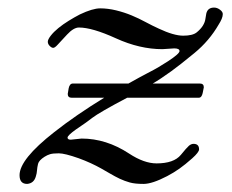

<svg xmlns="http://www.w3.org/2000/svg" viewBox="-20 -459 598 494"><path d="M49.8 14.2Q30.3 14.2 30.3 -8.3Q30.3 -49.3 119.6 -119.1Q174.8 -162.6 248 -207.5H164.6Q154.3 -207.5 154.3 -217.3L156.7 -231.9Q159.2 -244.1 167.5 -244.1H310.5Q341.8 -261.7 359.4 -270.8Q377 -279.8 388.4 -286.6Q399.9 -293.5 412.1 -301.3Q441.9 -320.8 441.9 -327.6Q441.9 -334.5 428.2 -334.5L397.9 -332.5Q339.4 -332.5 278.3 -360.4Q217.3 -388.2 183.1 -388.2Q169.4 -388.2 152.6 -370.1Q135.7 -352.1 128.4 -344Q121.1 -335.9 116.9 -335.9Q112.8 -335.9 107.9 -340.8Q103 -345.7 103 -351.6Q103 -357.4 110.6 -367.2Q118.2 -377 130.1 -386.7Q142.1 -396.5 156.7 -405.5Q171.4 -414.6 185.5 -421.9Q218.3 -437.5 237.8 -437.5Q257.3 -437.5 278.6 -432.4Q299.8 -427.2 318.6 -419.4Q337.4 -411.6 354.5 -402.3Q371.6 -393.1 388.7 -385.3Q427.2 -367.2 451.4 -367.2Q475.6 -367.2 486.1 -375.7Q496.6 -384.3 502 -393.1Q507.3 -401.9 508.3 -409.4Q509.3 -417 510.7 -423.8Q514.2 -439.5 530.8 -439.5Q538.6 -439.5 545.9 -434.1Q553.2 -428.7 553.2 -422.9Q553.2 -417 550.3 -410.2Q547.4 -403.3 543 -396.5Q518.6 -354 480.2 -322.5Q441.9 -291 420.9 -275.9Q392.6 -255.4 373 -244.1H494.1Q504.4 -244.1 504.4 -234.4L501.5 -219.7Q499 -207.5 491.2 -207.5H307.1Q235.8 -169.9 217 -155.5Q198.2 -141.1 190.4 -136.2Q182.6 -131.3 174.8 -125.5Q153.8 -110.4 153.8 -105Q153.8 -99.6 162.1 -99.6L189.9 -102.5Q253.4 -102.5 312 -64Q350.6 -38.6 382.8 -38.6Q427.2 -38.6 445.3 -60.5Q460 -78.6 465.8 -83.7Q471.7 -88.9 478 -88.9Q492.2 -88.9 492.2 -74.7Q492.2 -67.4 474.4 -51.5Q456.5 -35.6 441.7 -25.1Q426.8 -14.6 410.2 -5.9Q371.6 14.2 349.4 14.2Q327.1 14.2 314 10.5Q300.8 6.8 288.3 1Q275.9 -4.9 263.9 -12Q252 -19 240.2 -25.6Q228.5 -32.2 213.6 -39.1Q198.7 -45.9 182.6 -51.8Q146.5 -64.5 131.3 -64.5Q116.2 -64.5 108.9 -62.3Q101.6 -60.1 94.7 -55.7Q80.1 -46.4 77.9 -37.4Q75.7 -28.3 75.2 -20.5Q74.7 -12.7 72.3 -5.4Q67.4 12.7 49.8 14.2Z"/></svg>

Font: Cardo-Italic
Style: Italic
Weight: 400
Italic angle: -12°
Designer: David J. Perry
Foundry: David J. Perry
Version: Version 0.991